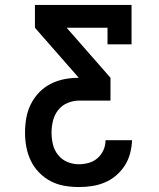

<svg xmlns="http://www.w3.org/2000/svg" viewBox="-20 -540 640 775"><path d="M298 215Q269 215 240 210Q211 205 185 191.5Q159 178 138 156.5Q117 135 104.5 109Q92 83 86.5 54Q81 25 81 -4Q81 -34 86 -63Q91 -92 104 -118.5Q117 -145 137.5 -166.5Q158 -188 184.5 -201.5Q211 -215 240 -220.5Q269 -226 298 -226L121 -428V-520H511V-361H414V-428H249L426 -226V-134H300Q276 -134 253 -124.5Q230 -115 215 -96Q200 -77 194 -53Q188 -29 188 -5Q188 19 193.5 42.5Q199 66 214 85Q229 104 251.5 113.5Q274 123 298 123Q318 123 338 117.5Q358 112 373.5 98.5Q389 85 397.5 66Q406 47 406 26H513Q512 53 505 79.5Q498 106 483.5 128.5Q469 151 448.5 168.5Q428 186 403 196.5Q378 207 351.5 211Q325 215 298 215Z"/></svg>

Font: Iosevka Etoile Semibold
Style: Regular
Weight: 600
Designer: Belleve Invis
Foundry: Belleve Invis
Version: Version 22.1.2; ttfautohint (v1.8.4)